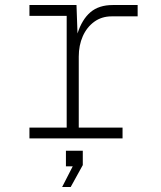

<svg xmlns="http://www.w3.org/2000/svg" viewBox="-20 -550 640 763"><path d="M97 0V-43H245V-487H97V-530H284L288 -417Q306 -473 339.5 -501.5Q373 -530 428 -530H527V-485H424Q384 -485 354.5 -463.5Q325 -442 309 -406Q293 -370 293 -325V-43H467V0ZM227 193 269 111H242V49H309V106L261 193Z"/></svg>

Font: Geist Mono UltraLight
Style: Regular
Weight: 200
Monospace: yes
Designer: Basement.studio, Andrés Briganti, Mateo Zaragoza
Foundry: Basement.studio, Vercel, Andrés Briganti, Guido Ferreyra, Mateo Zaragoza
Version: Version 1.400; ttfautohint (v1.8.4.7-5d5b)